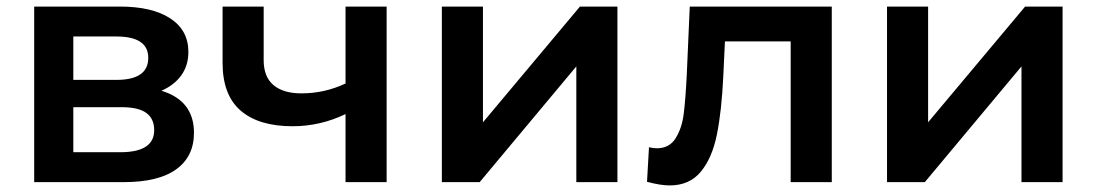

<svg xmlns="http://www.w3.org/2000/svg" viewBox="-20 -554 3336 584"><path d="M570 -150Q570 -78 516 -39Q462 0 356 0H84V-534H345Q443 -534 498 -498Q553 -462 553 -396Q553 -355 531.5 -325Q510 -295 471 -278Q570 -248 570 -150ZM203 -311H334Q431 -311 431 -378Q431 -443 334 -443H203ZM449 -158Q449 -193 425 -210.5Q401 -228 350 -228H203V-91H346Q449 -91 449 -158Z M1156 -534V0H1031V-207Q954 -170 870 -170Q767 -170 712 -217.5Q657 -265 657 -363V-534H782V-371Q782 -320 812 -295Q842 -270 897 -270Q967 -270 1031 -300V-534Z M1324 -534H1449V-182L1744 -534H1858V0H1733V-352L1439 0H1324Z M2510 -534V0H2385V-428H2185L2180 -322Q2175 -216 2160.5 -144.5Q2146 -73 2111.5 -31.5Q2077 10 2017 10Q1989 10 1948 -1L1954 -106Q1968 -103 1978 -103Q2016 -103 2035 -133.5Q2054 -164 2059.5 -206.5Q2065 -249 2069 -328L2078 -534Z M2678 -534H2803V-182L3098 -534H3212V0H3087V-352L2793 0H2678Z"/></svg>

Font: CMG Sans SemiBold
Style: Regular
Weight: 600
Designer: Julieta Ulanovsky
Foundry: Julieta Ulanovsky
Version: Version 7.200